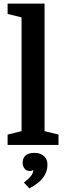

<svg xmlns="http://www.w3.org/2000/svg" viewBox="-20 -800 366 1060"><path d="M99 -76V-704L22 -723V-780H226V-76L303 -57V0H22V-57ZM170 44Q203 44 222.5 61.5Q242 79 242 109Q242 148 218.5 180Q195 212 142 240L112 208Q138 188 150.5 172Q163 156 164 141L161 139Q158 144 144 144Q125 144 115 130Q105 116 105 99Q105 73 121 58.5Q137 44 170 44Z"/></svg>

Font: Domine
Style: Bold
Weight: 700
Designer: Pablo Impallari, Rodrigo Fuenzalida, Brenda Gallo
Foundry: Pablo Impallari, Rodrigo Fuenzalida, Brenda Gallo
Version: Version 2.000